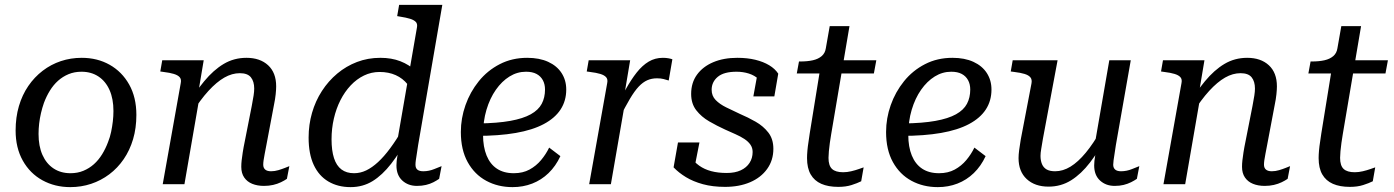

<svg xmlns="http://www.w3.org/2000/svg" viewBox="-20 -755 5715 787"><path d="M423 -173Q431 -193 435.5 -214.5Q440 -236 442.5 -257.5Q445 -279 445 -300Q445 -350 429 -386Q413 -422 383.5 -441.5Q354 -461 314 -461Q285 -461 261 -451Q237 -441 218 -424Q199 -407 184.5 -383.5Q170 -360 160 -333Q153 -313 148 -291.5Q143 -270 140.5 -248.5Q138 -227 138 -206Q138 -156 154 -120Q170 -84 199.5 -64.5Q229 -45 269 -45Q298 -45 322 -55Q346 -65 365 -82Q384 -99 398.5 -122.5Q413 -146 423 -173ZM44 -220Q44 -274 57.5 -320Q71 -366 96 -402.5Q121 -439 155 -465Q189 -491 229.5 -504.5Q270 -518 315 -518Q379 -518 429.5 -489.5Q480 -461 509.5 -408.5Q539 -356 539 -284Q539 -230 525.5 -184.5Q512 -139 487 -102.5Q462 -66 428 -40.5Q394 -15 353.5 -1.5Q313 12 268 12Q205 12 154 -16Q103 -44 73.5 -96.5Q44 -149 44 -220Z M647 0H736L799 -364L793 -377L815 -508H645L637 -462L651 -460Q676 -457 692.5 -452Q709 -447 716.5 -438.5Q724 -430 721 -415ZM1072 -161 1103 -325Q1108 -349 1110 -368.5Q1112 -388 1112 -401Q1112 -457 1079 -487.5Q1046 -518 990 -518Q939 -518 897 -493Q855 -468 817 -422Q779 -376 742 -315L766 -290Q801 -346 834.5 -382.5Q868 -419 899.5 -437Q931 -455 963 -455Q995 -455 1008.5 -438Q1022 -421 1022 -392Q1022 -380 1019.5 -363.5Q1017 -347 1012 -321L984 -179Q978 -150 975 -130.5Q972 -111 970.5 -97.5Q969 -84 969 -71Q969 -45 981 -27.5Q993 -10 1014 -1.5Q1035 7 1062 7Q1082 7 1099.5 3Q1117 -1 1131.5 -8Q1146 -15 1156 -22L1166 -74Q1161 -72 1148.5 -67Q1136 -62 1121 -57.5Q1106 -53 1091 -53Q1075 -53 1067 -60Q1059 -67 1059 -80Q1059 -88 1060.5 -98.5Q1062 -109 1065 -124.5Q1068 -140 1072 -161Z M1417 12Q1365 12 1326 -11Q1287 -34 1266 -79Q1245 -124 1245 -191Q1245 -244 1259 -292.5Q1273 -341 1299.5 -382Q1326 -423 1362.5 -453.5Q1399 -484 1443.5 -501Q1488 -518 1539 -518Q1585 -518 1621 -504Q1657 -490 1684 -464.5Q1711 -439 1730 -405L1679 -349Q1671 -384 1651 -409Q1631 -434 1602 -447Q1573 -460 1536 -460Q1502 -460 1472 -445.5Q1442 -431 1417.5 -405Q1393 -379 1375.5 -344.5Q1358 -310 1348.5 -269Q1339 -228 1339 -184Q1339 -138 1349 -107Q1359 -76 1379.5 -60.5Q1400 -45 1431 -45Q1457 -45 1481 -56.5Q1505 -68 1529.5 -90.5Q1554 -113 1579.5 -147.5Q1605 -182 1632 -228L1657 -199Q1620 -131 1583.5 -84Q1547 -37 1507 -12.5Q1467 12 1417 12ZM1689 7Q1653 7 1629 -15Q1605 -37 1605 -77Q1605 -86 1606 -95.5Q1607 -105 1609 -116Q1611 -127 1614 -141L1600 -128L1689 -642Q1692 -657 1684.5 -665Q1677 -673 1661 -678Q1645 -683 1619 -687L1608 -689L1616 -735H1793L1694 -161Q1691 -140 1688.5 -124.5Q1686 -109 1684.5 -98.5Q1683 -88 1683 -80Q1683 -66 1691 -59.5Q1699 -53 1715 -53Q1738 -53 1760 -62Q1782 -71 1790 -74L1780 -22Q1770 -15 1756.5 -8Q1743 -1 1726 3Q1709 7 1689 7Z M2081 12Q2021 12 1973 -14Q1925 -40 1897 -90.5Q1869 -141 1869 -214Q1869 -270 1888 -324Q1907 -378 1942.5 -422Q1978 -466 2028.5 -492Q2079 -518 2141 -518Q2191 -518 2227 -501.5Q2263 -485 2282 -455.5Q2301 -426 2301 -388Q2301 -342 2278 -306.5Q2255 -271 2209 -246.5Q2163 -222 2094 -210Q2025 -198 1933 -198L1941 -249Q2019 -250 2071.5 -259.5Q2124 -269 2155.5 -286.5Q2187 -304 2200.5 -329.5Q2214 -355 2214 -388Q2214 -410 2205 -426.5Q2196 -443 2179 -452Q2162 -461 2136 -461Q2100 -461 2068.5 -441.5Q2037 -422 2012.5 -387Q1988 -352 1974 -305Q1960 -258 1960 -202Q1960 -153 1974.5 -117.5Q1989 -82 2017 -63.5Q2045 -45 2086 -45Q2123 -45 2150.5 -60Q2178 -75 2198 -99Q2218 -123 2231 -150L2277 -115Q2258 -74 2228.5 -45.5Q2199 -17 2161.5 -2.5Q2124 12 2081 12Z M2395 0H2484L2547 -364L2539 -365L2563 -508H2393L2385 -462L2399 -460Q2424 -457 2440.5 -452Q2457 -447 2464.5 -438.5Q2472 -430 2469 -415ZM2736 -512Q2731 -514 2720.5 -516Q2710 -518 2697 -518Q2665 -518 2639 -502.5Q2613 -487 2590 -458Q2567 -429 2544 -387.5Q2521 -346 2496 -293L2519 -270Q2543 -318 2562 -350Q2581 -382 2598 -400Q2615 -418 2633 -426Q2651 -434 2673 -434Q2689 -434 2700 -431Q2711 -428 2721 -425Z M2952 11Q2901 11 2861 0Q2821 -11 2791.5 -29Q2762 -47 2741 -69L2759 -171H2847L2822 -44Q2807 -50 2801.5 -60.5Q2796 -71 2798.5 -85Q2801 -99 2810 -113Q2825 -91 2846 -76Q2867 -61 2895 -53.5Q2923 -46 2959 -46Q2993 -46 3016.5 -57Q3040 -68 3052.5 -87.5Q3065 -107 3065 -132Q3065 -149 3056 -162Q3047 -175 3031 -185.5Q3015 -196 2994.5 -205Q2974 -214 2952 -224Q2919 -239 2887 -257.5Q2855 -276 2834 -303Q2813 -330 2813 -370Q2813 -416 2837 -449Q2861 -482 2903.5 -500Q2946 -518 3002 -518Q3043 -518 3076 -510Q3109 -502 3133 -487.5Q3157 -473 3170 -453L3154 -360H3068L3086 -459Q3092 -459 3101.5 -449Q3111 -439 3115.5 -423.5Q3120 -408 3111 -390Q3106 -415 3089.5 -430.5Q3073 -446 3049.5 -453.5Q3026 -461 2999 -461Q2947 -461 2922 -440Q2897 -419 2897 -387Q2897 -362 2913.5 -345Q2930 -328 2956.5 -315Q2983 -302 3013 -288Q3046 -274 3077.5 -256Q3109 -238 3129.5 -211.5Q3150 -185 3150 -145Q3150 -98 3124.5 -62.5Q3099 -27 3054.5 -8Q3010 11 2952 11Z M3416 11Q3375 11 3346.5 -1.5Q3318 -14 3303 -40Q3288 -66 3288 -107Q3288 -120 3289.5 -137.5Q3291 -155 3294 -173.5Q3297 -192 3299 -208L3345 -492L3371 -508H3572L3562 -454H3246L3255 -503H3260Q3290 -503 3312 -508Q3334 -513 3348 -525Q3362 -537 3365 -557L3381 -648H3462L3387 -205Q3384 -188 3381.5 -169.5Q3379 -151 3377.5 -135Q3376 -119 3376 -108Q3376 -76 3390.5 -62.5Q3405 -49 3436 -49Q3452 -49 3469 -53Q3486 -57 3500 -62Q3514 -67 3520 -69L3510 -12Q3494 -4 3470.5 3.5Q3447 11 3416 11Z M3824 12Q3764 12 3716 -14Q3668 -40 3640 -90.5Q3612 -141 3612 -214Q3612 -270 3631 -324Q3650 -378 3685.5 -422Q3721 -466 3771.5 -492Q3822 -518 3884 -518Q3934 -518 3970 -501.5Q4006 -485 4025 -455.5Q4044 -426 4044 -388Q4044 -342 4021 -306.5Q3998 -271 3952 -246.5Q3906 -222 3837 -210Q3768 -198 3676 -198L3684 -249Q3762 -250 3814.5 -259.5Q3867 -269 3898.5 -286.5Q3930 -304 3943.5 -329.5Q3957 -355 3957 -388Q3957 -410 3948 -426.5Q3939 -443 3922 -452Q3905 -461 3879 -461Q3843 -461 3811.5 -441.5Q3780 -422 3755.5 -387Q3731 -352 3717 -305Q3703 -258 3703 -202Q3703 -153 3717.5 -117.5Q3732 -82 3760 -63.5Q3788 -45 3829 -45Q3866 -45 3893.5 -60Q3921 -75 3941 -99Q3961 -123 3974 -150L4020 -115Q4001 -74 3971.5 -45.5Q3942 -17 3904.5 -2.5Q3867 12 3824 12Z M4255 -187Q4251 -162 4248 -145Q4245 -128 4245 -116Q4245 -97 4251 -82.5Q4257 -68 4270 -60.5Q4283 -53 4305 -53Q4337 -53 4368 -72Q4399 -91 4430.5 -129Q4462 -167 4494 -224L4518 -199Q4484 -136 4448 -89Q4412 -42 4370.5 -16Q4329 10 4278 10Q4222 10 4188.5 -21Q4155 -52 4155 -107Q4155 -121 4157.5 -140Q4160 -159 4164 -183L4208 -413Q4211 -429 4203.5 -438Q4196 -447 4179.5 -452Q4163 -457 4138 -460L4123 -462L4131 -508H4315ZM4554 -161Q4551 -140 4548.5 -124.5Q4546 -109 4544.5 -98Q4543 -87 4543 -80Q4543 -67 4551 -60Q4559 -53 4575 -53Q4598 -53 4620 -62Q4642 -71 4650 -74L4640 -22Q4630 -15 4616 -8Q4602 -1 4585.5 3Q4569 7 4549 7Q4513 7 4489 -15Q4465 -37 4465 -77Q4465 -86 4466 -95.5Q4467 -105 4469 -116Q4471 -127 4474 -141L4464 -144L4527 -508H4615Z M4749 0H4838L4901 -364L4895 -377L4917 -508H4747L4739 -462L4753 -460Q4778 -457 4794.5 -452Q4811 -447 4818.5 -438.5Q4826 -430 4823 -415ZM5174 -161 5205 -325Q5210 -349 5212 -368.5Q5214 -388 5214 -401Q5214 -457 5181 -487.5Q5148 -518 5092 -518Q5041 -518 4999 -493Q4957 -468 4919 -422Q4881 -376 4844 -315L4868 -290Q4903 -346 4936.5 -382.5Q4970 -419 5001.5 -437Q5033 -455 5065 -455Q5097 -455 5110.5 -438Q5124 -421 5124 -392Q5124 -380 5121.5 -363.5Q5119 -347 5114 -321L5086 -179Q5080 -150 5077 -130.5Q5074 -111 5072.5 -97.5Q5071 -84 5071 -71Q5071 -45 5083 -27.5Q5095 -10 5116 -1.5Q5137 7 5164 7Q5184 7 5201.5 3Q5219 -1 5233.5 -8Q5248 -15 5258 -22L5268 -74Q5263 -72 5250.5 -67Q5238 -62 5223 -57.5Q5208 -53 5193 -53Q5177 -53 5169 -60Q5161 -67 5161 -80Q5161 -88 5162.5 -98.5Q5164 -109 5167 -124.5Q5170 -140 5174 -161Z M5513 11Q5472 11 5443.5 -1.5Q5415 -14 5400 -40Q5385 -66 5385 -107Q5385 -120 5386.5 -137.5Q5388 -155 5391 -173.5Q5394 -192 5396 -208L5442 -492L5468 -508H5669L5659 -454H5343L5352 -503H5357Q5387 -503 5409 -508Q5431 -513 5445 -525Q5459 -537 5462 -557L5478 -648H5559L5484 -205Q5481 -188 5478.5 -169.5Q5476 -151 5474.5 -135Q5473 -119 5473 -108Q5473 -76 5487.5 -62.5Q5502 -49 5533 -49Q5549 -49 5566 -53Q5583 -57 5597 -62Q5611 -67 5617 -69L5607 -12Q5591 -4 5567.5 3.5Q5544 11 5513 11Z"/></svg>

Font: Roboto Serif 20pt
Style: Italic
Weight: 400
Italic angle: -10°
Designer: Greg Gazdowicz
Foundry: Commercial Type
Version: Version 1.008